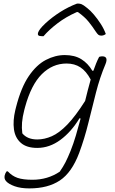

<svg xmlns="http://www.w3.org/2000/svg" viewBox="-20 -842 640 1067"><path d="M340 -536Q395 -536 432 -513Q469 -490 493 -449H499Q506 -469 514 -489Q522 -509 531 -526Q540 -529 548 -529Q584 -529 566 -485Q535 -412 513.5 -328Q492 -244 471 -158.5Q450 -73 420 8Q379 117 312.5 161Q246 205 143 205Q95 205 61.5 193Q28 181 14 165Q2 152 6 133Q9 120 17 110H23Q47 136 77.5 146.5Q108 157 160 157Q245 157 312 112Q331 85 344 59.5Q357 34 372 -3Q388 -43 401.5 -88.5Q415 -134 428 -183L422 -185Q376 -109 315.5 -64.5Q255 -20 187 -20Q128 -20 96 -48Q64 -76 57.5 -123.5Q51 -171 65 -230L69 -246Q97 -356 140 -419Q183 -482 235 -509Q287 -536 340 -536ZM104 -101Q132 -67 187 -67Q227 -67 268 -85Q309 -103 354 -149.5Q399 -196 453 -281Q460 -311 468 -341Q476 -371 484 -400Q459 -447 426.5 -468Q394 -489 350 -489Q272 -489 212.5 -430Q153 -371 119 -246L115 -231Q105 -192 102.5 -161.5Q100 -131 104 -101ZM408 -822H417Q424 -822 433.5 -818.5Q443 -815 465 -797Q482 -784 502 -760.5Q522 -737 540 -709Q558 -681 568 -653Q556 -644 543 -644Q533 -644 527 -648.5Q521 -653 511 -668Q495 -693 473 -720.5Q451 -748 413 -775H407Q346 -748 299 -712Q252 -676 222 -641H212Q197 -641 193 -646Q189 -651 191 -659Q194 -669 203.5 -681.5Q213 -694 232 -712Q270 -747 315 -775.5Q360 -804 408 -822Z"/></svg>

Font: Recursive Mn Csl St Lt
Style: Italic
Weight: 300
Italic angle: -15°
Monospace: yes
Version: Version 1.079;hotconv 1.0.112;makeotfexe 2.5.65598; ttfautoh